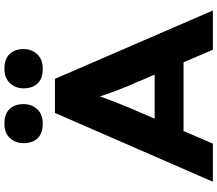

<svg xmlns="http://www.w3.org/2000/svg" viewBox="-76 -888 964 851"><g transform="rotate(-90 405.5 -462.0)"><path d="M26 0 331 -700H482L785 0H611L449 -379Q440 -401 431.5 -423Q423 -445 415 -468Q407 -491 400 -513Q393 -535 387 -555L421 -556Q415 -532 407.5 -510Q400 -488 392 -466.5Q384 -445 375 -423Q366 -401 357 -378L195 0ZM169 -130 224 -258H584L625 -130ZM527 -754Q484 -754 462 -776.5Q440 -799 440 -839Q440 -875 463 -899.5Q486 -924 527 -924Q569 -924 591.5 -901.5Q614 -879 614 -839Q614 -803 591 -778.5Q568 -754 527 -754ZM284 -754Q241 -754 219 -776.5Q197 -799 197 -839Q197 -875 219.5 -899.5Q242 -924 284 -924Q326 -924 348 -901.5Q370 -879 370 -839Q370 -803 347.5 -778.5Q325 -754 284 -754Z"/></g></svg>

Font: Lexend Exa
Style: Bold
Weight: 700
Designer: Bonnie Shaver-Troup, Thomas Jockin
Foundry: Lexend
Version: Version 1.007